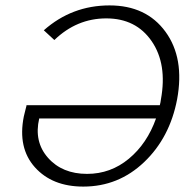

<svg xmlns="http://www.w3.org/2000/svg" viewBox="-20 -684 710 710"><path d="M385 -664Q521 -664 592 -566.5Q663 -469 635 -317Q608 -175 513 -84.5Q418 6 288 6Q173 6 109 -65.5Q45 -137 68 -253Q70 -260 72 -269.5Q74 -279 76 -285.5Q78 -292 78 -295H571Q572 -299 573.5 -306Q575 -313 575 -316Q599 -447 541 -531.5Q483 -616 373 -616Q264 -616 181 -536L142 -572Q246 -664 385 -664ZM302 -41Q389 -41 456.5 -97Q524 -153 557 -246H125Q105 -160 157.5 -100.5Q210 -41 302 -41Z"/></svg>

Font: EauTestText Semilight
Style: Italic
Weight: 300
Italic angle: -12°
Designer: Christian Thalmann (Catharsis Fonts)
Version: Version 0.001;PS 000.001;hotconv 1.0.88;makeotf.lib2.5.64775